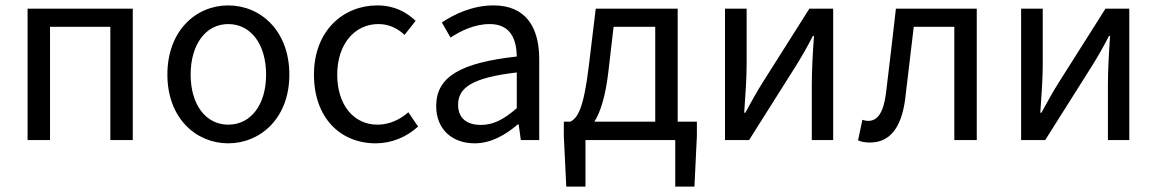

<svg xmlns="http://www.w3.org/2000/svg" viewBox="-20 -518 4278 710"><path d="M82 0H165V-419H388V0H471V-486H82Z M824 12C943 12 1050 -81 1050 -242C1050 -405 943 -498 824 -498C705 -498 599 -405 599 -242C599 -81 705 12 824 12ZM824 -57C741 -57 685 -131 685 -242C685 -354 741 -429 824 -429C908 -429 964 -354 964 -242C964 -131 908 -57 824 -57Z M1369 12C1427 12 1482 -10 1526 -50L1490 -103C1461 -77 1421 -57 1376 -57C1287 -57 1227 -131 1227 -242C1227 -354 1291 -429 1379 -429C1418 -429 1449 -414 1476 -389L1517 -441C1483 -473 1439 -498 1375 -498C1250 -498 1141 -405 1141 -242C1141 -81 1240 12 1369 12Z M1735 12C1796 12 1849 -19 1895 -58H1898L1906 0H1974V-299C1974 -419 1923 -498 1805 -498C1727 -498 1659 -465 1614 -435L1646 -379C1684 -404 1735 -429 1791 -429C1870 -429 1890 -370 1891 -309C1683 -286 1593 -234 1593 -126C1593 -38 1654 12 1735 12ZM1758 -56C1711 -56 1674 -77 1674 -131C1674 -194 1727 -231 1891 -250V-118C1844 -77 1805 -56 1758 -56Z M2230 -255 2249 -419H2403V-68H2178C2200 -103 2219 -160 2230 -255ZM2145 0H2477V172H2548L2557 -15V-68H2486V-486H2183L2157 -271C2138 -115 2116 -82 2089 -68H2065V-15L2074 172H2145Z M2661 0H2750L2923 -274C2942 -304 2967 -348 2986 -385H2990C2985 -315 2982 -255 2982 -203V0H3061V-486H2973L2799 -211C2780 -181 2755 -136 2736 -101H2732C2737 -170 2741 -231 2741 -283V-486H2661Z M3198 9C3269 9 3313 -44 3327 -150C3338 -239 3348 -329 3359 -419H3509V0H3592V-486H3293C3281 -381 3269 -276 3256 -171C3247 -102 3225 -71 3191 -71C3182 -71 3175 -73 3169 -75L3153 1C3167 7 3179 9 3198 9Z M3756 0H3845L4018 -274C4037 -304 4062 -348 4081 -385H4085C4080 -315 4077 -255 4077 -203V0H4156V-486H4068L3894 -211C3875 -181 3850 -136 3831 -101H3827C3832 -170 3836 -231 3836 -283V-486H3756Z"/></svg>

Font: DAIFUKU Sans
Style: Regular
Weight: 400
Designer: Original font ‘Source Han Sans JP’ : Paul D. Hunt
Foundry: Daifuku
Version: Version 1.000